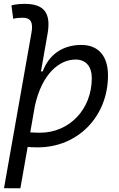

<svg xmlns="http://www.w3.org/2000/svg" viewBox="-20 -763 626 1007"><path d="M178.7 9.8C388.7 9.8 546.4 -152.3 546.4 -367.7C546.4 -469.7 495.6 -527.3 406.7 -527.3C306.6 -527.3 236.3 -475.1 204.1 -388.7H194.8L229 -583C249 -693.4 212.9 -742.7 109.4 -742.7C85.9 -742.7 62.5 -740.7 40 -734.9L49.3 -664.6C65.9 -668.5 82.5 -669.9 99.1 -669.9C141.6 -669.9 154.8 -645.5 145 -590.8L1 224.1L86.9 224.6L125 7.8C143.1 9.3 160.6 9.8 178.7 9.8ZM138.7 -68.8 162.6 -205.6C199.2 -377 292.5 -450.7 376 -450.7C430.2 -450.7 461.4 -415 461.4 -353C461.4 -189.9 344.2 -66.9 189.5 -66.9C170.9 -66.9 153.8 -67.9 138.7 -68.8Z"/></svg>

Font: Cascadia Mono NF SemiLight
Style: Italic
Weight: 350
Italic angle: -10°
Monospace: yes
Designer: Aaron Bell
Foundry: Saja Typeworks
Version: Version 2404.023